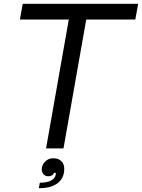

<svg xmlns="http://www.w3.org/2000/svg" viewBox="-20 -783 749 1013"><path d="M315 0H223L343 -680H85L100 -763H709L694 -680H435ZM190 181Q227 181 248.5 170Q270 159 274 139Q274 138 274.5 135.5Q275 133 274 129H264Q263 137 254.5 142Q246 147 235 147Q217 147 207.5 134Q198 121 201 101Q206 79 222.5 65.5Q239 52 261 52Q288 52 303.5 67Q319 82 319 108Q319 156 284.5 183Q250 210 185 210Z"/></svg>

Font: Open Sauce One
Style: Italic
Weight: 400
Italic angle: -10°
Designer: Alfredo Marco Pradil
Foundry: Creative Sauce Fz LLC
Version: Version 1.477